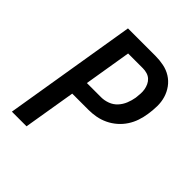

<svg xmlns="http://www.w3.org/2000/svg" viewBox="-200 -868 1001 1001"><g transform="rotate(45 300.0 -367.5)"><path d="M48 0 169 -735H371Q402 -735 432 -729Q462 -723 487 -707.5Q512 -692 529.5 -668Q547 -644 555.5 -615.5Q564 -587 563.5 -555.5Q563 -524 558 -493Q554 -466 545 -439Q536 -412 520 -387.5Q504 -363 481.5 -343.5Q459 -324 432.5 -311.5Q406 -299 378.5 -294Q351 -289 324 -289H204L156 0ZM219 -382H324Q348 -382 372 -391Q396 -400 413 -418.5Q430 -437 439.5 -460.5Q449 -484 453 -508Q455 -524 456 -540Q457 -556 454.5 -571Q452 -586 445.5 -600Q439 -614 428 -624Q417 -634 402 -638.5Q387 -643 371 -643H262Z"/></g></svg>

Font: Iosevka Aile Semibold
Style: Italic
Weight: 600
Italic angle: -9°
Designer: Belleve Invis
Foundry: Belleve Invis
Version: Version 31.1.0; ttfautohint (v1.8.4)